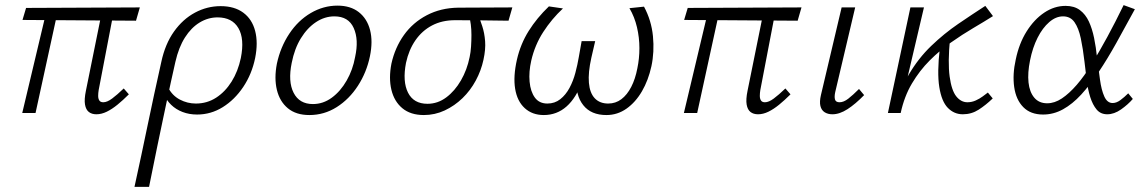

<svg xmlns="http://www.w3.org/2000/svg" viewBox="-20 -442 4483 751"><path d="M357 5Q339 5 327.5 -4Q316 -13 312.5 -33Q309 -53 316 -87L381 -408H427L366 -90Q364 -78 364 -67Q364 -56 368.5 -49Q373 -42 384 -42Q399 -42 418.5 -56.5Q438 -71 464 -96L484 -73Q461 -50 439.5 -32.5Q418 -15 397.5 -5Q377 5 357 5ZM67 0 164 -408H208L119 0ZM512 -361 68 -364 82 -411 527 -413Z M506 289Q520 226 532.5 166.5Q545 107 557.5 47.5Q570 -12 583 -73Q596 -134 611 -200Q626 -270 660.5 -318.5Q695 -367 742.5 -392.5Q790 -418 843 -418Q897 -418 931.5 -392.5Q966 -367 978 -321Q990 -275 978 -215Q965 -152 931.5 -102Q898 -52 851.5 -23Q805 6 751 6Q720 6 694 -4Q668 -14 649.5 -32Q631 -50 621 -73L638 -99Q654 -68 683.5 -52.5Q713 -37 746 -37Q790 -37 825.5 -60Q861 -83 886 -123Q911 -163 922 -215Q937 -290 912.5 -332Q888 -374 831 -374Q794 -374 761 -354Q728 -334 703.5 -295.5Q679 -257 666 -200Q656 -155 648.5 -121.5Q641 -88 634 -54Q627 -20 617.5 24Q608 68 595 131.5Q582 195 563 289Z M1190 8Q1138 8 1106 -18.5Q1074 -45 1063 -90.5Q1052 -136 1063 -193Q1077 -258 1111.5 -310Q1146 -362 1195.5 -391Q1245 -420 1300 -420Q1351 -420 1383.5 -394.5Q1416 -369 1427.5 -324.5Q1439 -280 1427 -222Q1414 -159 1380 -106.5Q1346 -54 1297 -23Q1248 8 1190 8ZM1204 -35Q1244 -35 1278 -60Q1312 -85 1336 -127Q1360 -169 1369 -219Q1384 -287 1363.5 -332.5Q1343 -378 1288 -378Q1250 -378 1216 -355.5Q1182 -333 1157 -292.5Q1132 -252 1121 -196Q1106 -123 1128.5 -79Q1151 -35 1204 -35Z M1638 8Q1586 8 1554 -18.5Q1522 -45 1511 -90.5Q1500 -136 1511 -193Q1525 -256 1560 -305Q1595 -354 1649.5 -382.5Q1704 -411 1772 -412L1984 -413L1969 -361Q1908 -362 1854 -362.5Q1800 -363 1760 -363Q1709 -363 1670 -342.5Q1631 -322 1605 -284.5Q1579 -247 1568 -196Q1554 -123 1576 -79.5Q1598 -36 1652 -36Q1692 -36 1725.5 -61Q1759 -86 1783 -127.5Q1807 -169 1817 -219Q1821 -237 1822.5 -260Q1824 -283 1824 -305Q1824 -327 1821.5 -346.5Q1819 -366 1815 -378L1850 -387Q1858 -365 1866.5 -339Q1875 -313 1877.5 -281Q1880 -249 1871 -208Q1862 -166 1841 -127Q1820 -88 1789 -58Q1758 -28 1719.5 -10Q1681 8 1638 8Z M2107 8Q2062 8 2032.5 -19Q2003 -46 1995 -94.5Q1987 -143 2002 -209Q2016 -270 2048 -321Q2080 -372 2127 -417L2182 -409Q2138 -368 2105 -317Q2072 -266 2058 -205Q2048 -161 2051.5 -122.5Q2055 -84 2072 -60.5Q2089 -37 2121 -37Q2150 -37 2171.5 -54Q2193 -71 2207.5 -98Q2222 -125 2230.5 -157Q2239 -189 2244 -219L2255 -281H2308L2293 -216Q2280 -158 2283.5 -118Q2287 -78 2306.5 -57.5Q2326 -37 2359 -37Q2388 -37 2410.5 -54Q2433 -71 2449 -102Q2465 -133 2473 -175Q2481 -213 2481 -254Q2481 -295 2471.5 -335.5Q2462 -376 2442 -410L2499 -416Q2528 -362 2534 -300.5Q2540 -239 2528 -183Q2516 -128 2491 -85Q2466 -42 2430.5 -17Q2395 8 2352 8Q2292 8 2261.5 -30.5Q2231 -69 2235 -132L2259 -127Q2234 -59 2196 -25.5Q2158 8 2107 8Z M2945 5Q2927 5 2915.5 -4Q2904 -13 2900.5 -33Q2897 -53 2904 -87L2969 -408H3015L2954 -90Q2952 -78 2952 -67Q2952 -56 2956.5 -49Q2961 -42 2972 -42Q2987 -42 3006.5 -56.5Q3026 -71 3052 -96L3072 -73Q3049 -50 3027.5 -32.5Q3006 -15 2985.5 -5Q2965 5 2945 5ZM2655 0 2752 -408H2796L2707 0ZM3100 -361 2656 -364 2670 -411 3115 -413Z M3236 5Q3218 5 3205.5 -3Q3193 -11 3189 -27.5Q3185 -44 3191 -70L3272 -413H3325L3247 -82Q3243 -64 3246 -53Q3249 -42 3264 -42Q3280 -42 3298 -56Q3316 -70 3340 -94L3360 -70Q3326 -35 3295 -15Q3264 5 3236 5Z M3481 0Q3497 -86 3534.5 -150Q3572 -214 3622.5 -262.5Q3673 -311 3728 -348.5Q3783 -386 3834 -419L3864 -379Q3829 -357 3786.5 -332Q3744 -307 3700 -276Q3656 -245 3616.5 -205.5Q3577 -166 3547 -115.5Q3517 -65 3503 0ZM3453 0 3541 -413H3594L3497 0ZM3746 5Q3712 5 3687.5 -20Q3663 -45 3654 -101.5Q3645 -158 3656 -253L3696 -292Q3687 -197 3694.5 -142.5Q3702 -88 3720.5 -65Q3739 -42 3764 -42Q3781 -42 3796.5 -49Q3812 -56 3824 -65Q3836 -74 3844 -80L3863 -57Q3836 -31 3808 -13Q3780 5 3746 5Z M4060 6Q4011 6 3982.5 -23Q3954 -52 3947 -101.5Q3940 -151 3953 -209Q3966 -272 3995.5 -319Q4025 -366 4064.5 -392.5Q4104 -419 4148 -419Q4182 -419 4204 -402.5Q4226 -386 4239 -358Q4252 -330 4259.5 -293.5Q4267 -257 4271 -217Q4277 -172 4282.5 -131Q4288 -90 4299.5 -64.5Q4311 -39 4332 -39Q4347 -39 4362.5 -50.5Q4378 -62 4393 -77L4411 -55Q4392 -33 4365 -14Q4338 5 4311 5Q4285 5 4269.5 -13.5Q4254 -32 4244.5 -62Q4235 -92 4230.5 -128.5Q4226 -165 4222 -200Q4216 -252 4207.5 -292Q4199 -332 4183 -355Q4167 -378 4138 -378Q4110 -378 4084 -355.5Q4058 -333 4038.5 -294.5Q4019 -256 4009 -206Q3999 -157 4003 -119.5Q4007 -82 4025.5 -60Q4044 -38 4076 -38Q4105 -38 4133.5 -57Q4162 -76 4191.5 -110Q4221 -144 4250.5 -192Q4280 -240 4311.5 -298Q4343 -356 4375 -422L4419 -406Q4381 -336 4346.5 -274Q4312 -212 4277.5 -160.5Q4243 -109 4209 -72Q4175 -35 4138 -14.5Q4101 6 4060 6Z"/></svg>

Font: Ysabeau Office Light
Style: Italic
Weight: 300
Italic angle: -12°
Designer: Christian Thalmann (Catharsis Fonts)
Version: Version 2.001;gftools[0.9.30]; featfreeze: tnum,lnum,ss02